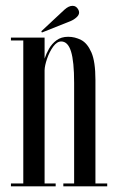

<svg xmlns="http://www.w3.org/2000/svg" viewBox="-20 -656 414 676"><path d="M18.5 0V-10H62V-513.5H18.5V-523.5H137V-449.5Q142.5 -466.5 152.5 -484.2Q162.5 -502 179 -514.2Q195.5 -526.5 220 -526.5Q244 -526.5 265.8 -515.2Q287.5 -504 301.8 -471.5Q316 -439 316 -374.5V-10H357.5V0H203V-10H241V-364.5Q241 -440 230 -475Q219 -510 195.5 -510Q180.5 -510 167.2 -491.8Q154 -473.5 145.8 -449.5Q137.5 -425.5 137 -408.5V-10H176V0ZM127.5 -541.5 125.5 -546 207 -622Q222 -635.5 235.5 -635.5Q248.5 -635.5 255.5 -622.5Q258.5 -617.5 258.5 -612Q258.5 -603 249.2 -594.8Q240 -586.5 228 -581.5Z"/></svg>

Font: Imbue 100pt
Style: Regular
Weight: 400
Designer: Tyler Finck
Foundry: Etcetera Type Company
Version: Version 1.102; ttfautohint (v1.8.3)